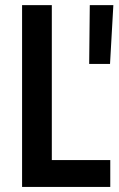

<svg xmlns="http://www.w3.org/2000/svg" viewBox="-20 -740 472 760"><path d="M67.4 0V-719.7H185.1V-106.4H416.5V0ZM333 -486.8 335.4 -719.7H428.7L415.5 -486.8Z"/></svg>

Font: Reddit Sans Condensed SemiBold
Style: Regular
Weight: 600
Designer: Stephen Hutchings
Foundry: Reddit
Version: Version 1.014